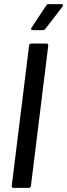

<svg xmlns="http://www.w3.org/2000/svg" viewBox="-20 -911 326 931"><path d="M139 -765H188C193 -765 197 -767 200 -771L283 -879C288 -885 286 -891 278 -891H216C211 -891 206 -889 204 -884L133 -777C128 -770 131 -765 139 -765ZM46 0H119C125 0 130 -4 130 -10L214 -690C214 -696 211 -700 205 -700H132C126 -700 121 -696 121 -690L37 -10C36 -4 40 0 46 0Z"/></svg>

Font: Barlow Semi Condensed Medium
Style: Italic
Weight: 500
Width: 4
Italic angle: -7°
Designer: Jeremy Tribby
Foundry: Tribby Type
Version: Version 1.422;hotconv 1.0.109;makeotfexe 2.5.65596